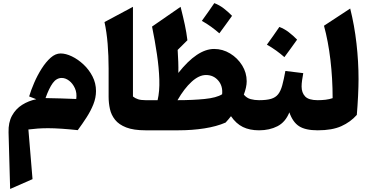

<svg xmlns="http://www.w3.org/2000/svg" viewBox="-20 -847 2388 1248"><path d="M215.8 -202.1 169.4 -220.2Q181.6 -261.2 202.4 -309.3Q223.1 -357.4 250.5 -400.6Q277.8 -443.8 309.1 -471.7Q340.3 -499.5 374 -499.5Q407.7 -499.5 447.3 -480.5Q486.8 -461.4 522.7 -428Q558.6 -394.5 581.3 -350.3Q604 -306.2 604 -255.4Q604 -211.9 586.9 -168.9Q569.8 -126 542.7 -84Q515.6 -42 485.4 -1Q432.1 -6.8 381.3 -10.3Q330.6 -13.7 293 -13.7Q257.8 -13.7 226.3 -11.5Q194.8 -9.3 164.6 -5.4L191.4 317.4L45.9 381.3L35.6 13.7Q33.7 -50.8 58.1 -95.2Q82.5 -139.6 124.3 -165.8Q166 -191.9 215.8 -202.1ZM275.9 -209.5Q318.4 -209 371.8 -207.3Q425.3 -205.6 475.6 -203.6Q481 -242.7 466.8 -273.7Q452.6 -304.7 429.2 -322.5Q405.8 -340.3 381.3 -340.3Q347.2 -340.3 323 -307.1Q298.8 -273.9 275.9 -209.5Z M844.2 -802.7V-219.7Q858.4 -208 877.4 -201.9Q896.5 -195.8 926.3 -195.8H926.8V0H926.3Q848.1 0 800.5 -18.6Q752.9 -37.1 728 -68.4Q703.1 -99.6 694.6 -138.4Q686 -177.2 686 -217.3V-401.4Q686 -483.9 679.7 -562Q673.3 -640.1 659.2 -703.6Z M1372.1 -528.8Q1427.2 -528.8 1475.6 -499.5Q1523.9 -470.2 1553.7 -422.4Q1583.5 -374.5 1583.5 -318.8Q1583.5 -299.3 1578.6 -277.3Q1573.7 -255.4 1564.9 -231.9Q1583.5 -209.5 1609.4 -202.6Q1635.3 -195.8 1663.6 -195.8H1664.1V0H1663.6Q1603 0 1558.8 -21.5Q1514.6 -43 1481.4 -91.8Q1466.3 -71.8 1446.3 -50.3Q1387.7 -24.9 1308.8 -12.5Q1230 0 1138.2 0H926.8Q916 0 910.6 -8.1Q905.3 -16.1 905.3 -38.6V-157.2Q905.3 -179.7 910.6 -187.7Q916 -195.8 926.8 -195.8H1004.4Q1018.1 -253.4 1015.6 -329.6Q1013.2 -405.8 1000.2 -493.9Q987.3 -582 968.3 -674.3L1153.8 -802.7Q1170.9 -734.9 1181.4 -686Q1191.9 -637.2 1198.2 -585.4L1134.8 -522.5Q1137.2 -483.9 1138.7 -445.3Q1140.1 -406.7 1139.2 -373Q1262.2 -528.8 1372.1 -528.8ZM1318.8 -359.4Q1273.4 -359.4 1225.3 -315.4Q1177.2 -271.5 1133.8 -195.8Q1231.9 -195.8 1309.8 -203.6Q1387.7 -211.4 1423.8 -234.4Q1429.2 -288.1 1398.4 -323.7Q1367.7 -359.4 1318.8 -359.4ZM1373 -826.7Q1405.3 -814.5 1434.1 -792.5Q1462.9 -770.5 1488.3 -744.1Q1468.3 -716.3 1447.8 -687.7Q1427.2 -659.2 1405.8 -630.4Q1380.9 -652.3 1352.5 -672.9Q1324.2 -693.4 1292 -711.4Q1313.5 -740.7 1333.5 -769.5Q1353.5 -798.3 1373 -826.7Z M1795.9 -671.9Q1828.1 -659.7 1856.9 -637.7Q1885.7 -615.7 1911.1 -589.4Q1891.1 -561.5 1870.6 -533Q1850.1 -504.4 1828.6 -475.6Q1803.7 -497.6 1775.4 -518.1Q1747.1 -538.6 1714.8 -556.6Q1736.3 -585.9 1756.3 -614.7Q1776.4 -643.6 1795.9 -671.9ZM1664.1 0Q1653.3 0 1647.9 -8.1Q1642.6 -16.1 1642.6 -38.6V-157.2Q1642.6 -179.7 1647.9 -187.7Q1653.3 -195.8 1664.1 -195.8Q1712.9 -195.8 1742.2 -204.6Q1771.5 -213.4 1788.1 -234.6Q1804.7 -255.9 1814.7 -292.7Q1824.7 -329.6 1835 -385.7L1951.2 -371.6Q1946.8 -347.7 1943.6 -325.4Q1940.4 -303.2 1940.4 -284.7Q1940.4 -244.6 1963.4 -220.2Q1986.3 -195.8 2044.9 -195.8H2045.4V0H2044.9Q1965.3 0 1924.1 -26.6Q1882.8 -53.2 1860.8 -116.7Q1835.4 -53.2 1783.7 -26.6Q1731.9 0 1664.1 0Z M2256.3 -791.5Q2283.7 -682.6 2297.1 -564.7Q2310.5 -446.8 2310.5 -332.5Q2310.5 -286.1 2307.4 -222.2Q2304.2 -158.2 2299.3 -100.1Q2258.3 -53.7 2198.7 -26.9Q2139.2 0 2045.4 0Q2034.7 0 2029.3 -8.1Q2023.9 -16.1 2023.9 -38.6V-157.2Q2023.9 -179.7 2029.3 -187.7Q2034.7 -195.8 2045.4 -195.8Q2071.3 -195.8 2096.2 -198.7Q2121.1 -201.7 2142.1 -209Q2142.1 -336.9 2127.7 -458.3Q2113.3 -579.6 2085.9 -679.7Z"/></svg>

Font: Pinar DS1 ExtraBold
Style: Regular
Weight: 800
Designer: Amin Abedi
Version: Version 3.000